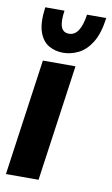

<svg xmlns="http://www.w3.org/2000/svg" viewBox="-83 -762 469 806"><g transform="rotate(10 151.5 -359.0)"><path d="M2 0 72 -496H211L141 0ZM149 -543Q116 -543 88.5 -558.5Q61 -574 47.5 -612Q34 -650 43 -718H125Q118 -671 126.5 -648.5Q135 -626 160 -626Q208 -626 221 -718H303Q294 -650 270 -612Q246 -574 214 -558.5Q182 -543 149 -543Z"/></g></svg>

Font: Host Grotesk ExtraBold
Style: Italic
Weight: 800
Italic angle: -8°
Designer: Doğukan Karapınar
Foundry: Element Type
Version: Version 1.003; ttfautohint (v1.8.4.7-5d5b)